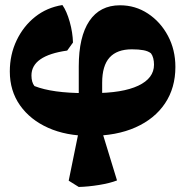

<svg xmlns="http://www.w3.org/2000/svg" viewBox="-20 -520 737 763"><path d="M293 223 253 198 294 -3 293 -74V-256Q293 -374 335 -436.5Q377 -499 457 -499Q518 -499 568 -466Q618 -433 647.5 -377.5Q677 -322 677 -254Q677 -171 636 -109.5Q595 -48 519 -14Q443 20 338 20Q243 20 171.5 -12Q100 -44 59.5 -101.5Q19 -159 19 -236Q19 -303 46 -359.5Q73 -416 119.5 -453Q166 -490 228 -500Q245 -476 257 -433.5Q269 -391 270 -351L247 -319Q105 -299 105 -220Q105 -193 117 -178Q188 -150 319 -150H350Q467 -150 529.5 -179.5Q592 -209 592 -263Q592 -277 589 -288.5Q586 -300 580 -308Q569 -317 550 -320.5Q531 -324 504 -324Q445 -324 415.5 -291.5Q386 -259 386 -191V-61L385 1L445 197Q417 208 374 215Q331 222 293 223Z"/></svg>

Font: Eczar
Style: Bold
Weight: 700
Designer: Vaibhav Singh
Foundry: Rosetta Type Foundry
Version: Version 2.000